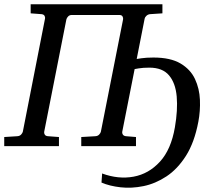

<svg xmlns="http://www.w3.org/2000/svg" viewBox="-41 -691 1035 908"><path d="M439 172.4Q439 172.4 439.7 162.1Q440.4 151.9 441.2 141.1Q441.9 130.4 441.9 129.4Q518.6 157.7 590.6 144.5Q662.6 131.3 715.3 73.7Q768.1 16.1 786.1 -88.9Q800.3 -170.9 794.7 -234.6Q789.1 -298.3 758.3 -334.7Q727.5 -371.1 665.5 -371.1Q635.3 -371.1 615.5 -367.7Q595.7 -364.3 595.7 -364.3L537.1 -67.9Q535.6 -62 539.6 -55.2Q543.5 -48.3 554.2 -46.9L602.1 -43V0H343.3V-43L411.1 -46.9Q421.9 -47.9 428.2 -54.9Q434.6 -62 436 -67.9L541 -599.1Q542.5 -606 538.6 -613Q534.7 -620.1 523.9 -620.1H297.9Q287.6 -620.1 281 -613Q274.4 -606 272.9 -599.1L168 -67.9Q166.5 -62 170.4 -54.9Q174.3 -47.9 185.1 -46.9L237.8 -43V0H-21V-43L42 -46.9Q52.7 -47.9 59.1 -54.9Q65.4 -62 66.9 -67.9L171.9 -603Q173.3 -608.9 169.9 -615.7Q166.5 -622.6 155.8 -624L104 -627.9V-670.9H727.1V-627.9L668 -624Q657.7 -622.6 650.9 -615.7Q644 -608.9 643.1 -603L605.5 -412.1Q605.5 -412.1 628.2 -415.5Q650.9 -418.9 684.6 -418.9Q765.1 -418.9 812.5 -390.9Q859.9 -362.8 881.1 -317.4Q902.3 -272 904.5 -218.8Q906.7 -165.5 897 -115.2Q878.4 -17.1 838.4 45.9Q798.3 108.9 746.1 143.3Q693.8 177.7 637.5 189.2Q581.1 200.7 529.3 194.8Q477.5 189 439 172.4Z"/></svg>

Font: Charis
Style: Italic
Weight: 400
Italic angle: -11°
Designer: Walt Agee, Miriam Martin, Annie Olsen, Victor Gaultney, Lorna Priest, Alan Ward, Bob Hallissy, Martin Hosken, Sharon Cor
Foundry: SIL Global
Version: Version 7.000